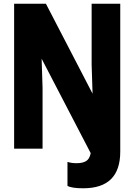

<svg xmlns="http://www.w3.org/2000/svg" viewBox="-20 -800 723 1033"><path d="M627 -780V16Q627 213 428 213Q366 213 343 200V71Q364 78 392 78Q425 78 443.5 66.5Q462 55 468 24L204 -484L209 -327V0H56V-780H227L478 -296L473 -453V-780Z"/></svg>

Font: Cooper Hewitt
Style: Bold
Weight: 711
Designer: Village Type and Design LLC
Foundry: Cooper Hewitt Smithsonian Design Museum
Version: 1.000